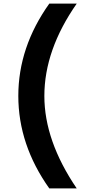

<svg xmlns="http://www.w3.org/2000/svg" viewBox="-20 -909 510 1080"><path d="M411.6 150.9Q411.6 150.9 257.3 150.9Q83 -94.7 83 -369.6Q83 -644 257.3 -888.7H411.6Q229.5 -627.9 229.5 -369.1Q229.5 -117.2 411.6 150.9Z"/></svg>

Font: Newest Shape
Style: Bold
Weight: 700
Designer: Wojciech Kalinowski "wmk69" (wmk69@o2.pl)
Foundry: Wojciech Kalinowski "wmk69" (wmk69@o2.pl)
Version: Version 1.0.0; 2022-02-24